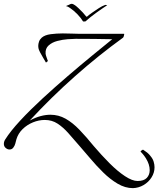

<svg xmlns="http://www.w3.org/2000/svg" viewBox="-48 -720 820 994"><path d="M640 254Q600 254 561 231Q522 208 486 172.5Q450 137 419 100Q388 63 364 36Q333 0 306 -30.5Q279 -61 250 -80Q221 -99 184 -99Q153 -99 122.5 -86.5Q92 -74 69 -51.5Q46 -29 37 1Q34 13 31 24Q28 35 21 44Q14 54 1 54Q-9 54 -18.5 46Q-28 38 -28 25Q-28 13 -21 2Q6 -41 56.5 -95.5Q107 -150 171 -209Q235 -268 302 -325.5Q369 -383 429.5 -432.5Q490 -482 533 -517Q486 -518 438.5 -518.5Q391 -519 344 -519Q329 -519 302.5 -517Q276 -515 249 -508Q222 -501 204 -485Q186 -469 188 -442Q189 -434 194 -420.5Q199 -407 200 -404L190 -396Q184 -407 175 -421.5Q166 -436 159 -450Q152 -464 151 -471Q151 -473 150.5 -476Q150 -479 150 -482Q150 -493 154 -504.5Q158 -516 168 -525Q184 -539 214.5 -543Q245 -547 277 -547Q302 -547 324.5 -546Q347 -545 361 -545H594Q595 -545 595 -542Q595 -539 593 -533Q591 -527 589 -525Q463 -434 340.5 -325.5Q218 -217 106 -96Q136 -112 162.5 -119Q189 -126 213 -126Q255 -126 291.5 -105.5Q328 -85 363.5 -48Q399 -11 438 37Q478 84 519.5 125.5Q561 167 599 192Q637 217 664 217Q697 217 712 201Q727 185 727 161Q727 131 707 99Q700 88 692.5 79Q685 70 680 65Q679 63 685.5 58.5Q692 54 693 55Q704 62 714 70Q724 78 732 89Q743 102 747.5 117Q752 132 752 146Q752 174 736.5 198.5Q721 223 695.5 238Q670 253 640 254ZM382 -609Q372 -626 353.5 -645.5Q335 -665 314 -679Q310 -681 306 -684Q302 -687 296 -687V-690Q299 -691 307.5 -694.5Q316 -698 317 -699Q324 -702 332.5 -697.5Q341 -693 348.5 -686.5Q356 -680 359 -677Q370 -667 380.5 -655.5Q391 -644 398 -635Q398 -632 404 -635Q410 -641 427.5 -653.5Q445 -666 464 -678Q483 -690 493 -693Q497 -695 500.5 -694.5Q504 -694 507 -693Q478 -674 449 -653Q420 -632 394 -609Z"/></svg>

Font: Italianno
Style: Regular
Weight: 400
Designer: Robert E. Leuschke
Foundry: Robert E. Leuschke
Version: Version 1.100; ttfautohint (v1.8.3)